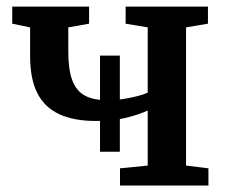

<svg xmlns="http://www.w3.org/2000/svg" viewBox="-20 -576 705 596"><path d="M352.5 0V-53.5L438.5 -62V-233Q411 -220 370.8 -210.2Q330.5 -200.5 277.5 -200.5Q209.5 -200.5 164 -221.5Q118.5 -242.5 96 -286.8Q73.5 -331 73.5 -401V-491L18 -502.5V-555.5H256.5V-502.5L192 -491V-415Q192 -359.5 204.5 -326.5Q217 -293.5 243.5 -279.2Q270 -265 313 -265Q338.5 -265 362.8 -268.8Q387 -272.5 407 -277.8Q427 -283 438.5 -288.5V-491L370 -502.5V-555.5H625.5V-502.5L557.5 -491V-62L627 -53.5V0ZM290.5 -105V-403.5H352V-105Z"/></svg>

Font: Merriweather SemiBold
Style: Regular
Weight: 600
Version: Version 2.100